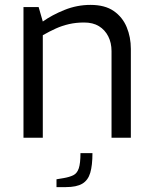

<svg xmlns="http://www.w3.org/2000/svg" viewBox="-20 -563 628 785"><path d="M76 0V-534H138L155 -475Q193 -502 244 -522.5Q295 -543 350 -543Q409 -543 445 -518Q481 -493 498 -452Q515 -411 515 -363V0H436V-354Q436 -388 422.5 -414.5Q409 -441 384.5 -456Q360 -471 324 -471Q291 -471 262.5 -464.5Q234 -458 208.5 -446.5Q183 -435 155 -419V0ZM211 202V170L241 165Q264 161 279.5 153.5Q295 146 302 125.5Q309 105 309 63H358Q358 113 349 143.5Q340 174 316.5 188Q293 202 249 202Z"/></svg>

Font: Exo Thin
Style: Regular
Weight: 400
Version: Version 2.000